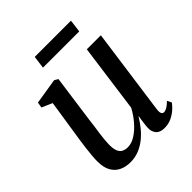

<svg xmlns="http://www.w3.org/2000/svg" viewBox="-197 -824 958 958"><g transform="rotate(-45 282.5 -345.0)"><path d="M170.5 10.5Q137.5 10.5 111.8 -1.8Q86 -14 71 -40.2Q56 -66.5 56 -110Q56 -125.5 57.8 -148Q59.5 -170.5 62.8 -195.8Q66 -221 69.5 -245.2Q73 -269.5 76 -287.5L104.5 -473L49 -497.5L54 -527L190 -549L209.5 -537.5L174.5 -285.5Q172.5 -265.5 169.2 -243.5Q166 -221.5 163 -200Q160 -178.5 158.2 -159.2Q156.5 -140 156.5 -126Q156.5 -98 163.2 -81.8Q170 -65.5 182.8 -58.8Q195.5 -52 214.5 -52Q241 -52 268.8 -69.8Q296.5 -87.5 321.8 -116.8Q347 -146 365 -180L414.5 -542.5H513.5L450 -84.5Q447.5 -66.5 451.5 -57.2Q455.5 -48 465 -48Q475 -48 487 -55Q499 -62 515.5 -78L527 -55Q520.5 -45 504.2 -29.5Q488 -14 464.2 -2Q440.5 10 411.5 10Q379.5 10 365.2 -7.5Q351 -25 352.5 -50.5Q352.5 -53.5 353.2 -61.8Q354 -70 355.5 -80.8Q357 -91.5 358.5 -102.8Q360 -114 361.5 -122L360 -123Q344.5 -97 325 -73Q305.5 -49 281.8 -30.2Q258 -11.5 230.2 -0.5Q202.5 10.5 170.5 10.5ZM204 -699.5H459.5L451 -632.5H195Z"/></g></svg>

Font: Merriweather 60pt
Style: Italic
Weight: 400
Italic angle: -7.8°
Version: Version 2.101